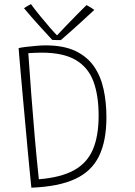

<svg xmlns="http://www.w3.org/2000/svg" viewBox="-20 -878 639 912"><path d="M129 13.5Q126 -13 121.5 -60.8Q117 -108.5 111.2 -168.8Q105.5 -229 99.8 -294Q94 -359 88.2 -420.8Q82.5 -482.5 78.2 -533Q74 -583.5 71.2 -614.8Q68.5 -646 68.5 -649.5Q77.5 -652 101 -655Q124.5 -658 151.2 -660.2Q178 -662.5 196.5 -662.5Q282 -662.5 338.2 -635.8Q394.5 -609 426.8 -562Q459 -515 472.2 -453.2Q485.5 -391.5 485.5 -321Q485.5 -208.5 450.2 -136.2Q415 -64 336.8 -27.8Q258.5 8.5 129 13.5ZM164.5 -26.5Q269 -35 331.2 -69.2Q393.5 -103.5 421 -167.5Q448.5 -231.5 448.5 -329Q448.5 -424.5 423.8 -491.2Q399 -558 339.8 -593Q280.5 -628 177 -628Q162.5 -628 146.8 -627.2Q131 -626.5 114.5 -625.5Q121 -529.5 128.8 -426.8Q136.5 -324 145.5 -222Q154.5 -120 164.5 -26.5ZM391 -854Q400 -849 410.8 -842.5Q421.5 -836 428 -831Q358.5 -766.5 320.2 -732.5Q282 -698.5 269 -687.5Q259.5 -687.5 248 -687.8Q236.5 -688 228 -688.5Q196 -723 162.8 -759.8Q129.5 -796.5 94 -839Q102 -844.5 110 -849.2Q118 -854 127 -858.5Q145.5 -833 171 -801.8Q196.5 -770.5 219 -744.8Q241.5 -719 251 -710Q266 -726.5 291.5 -753Q317 -779.5 344 -807Q371 -834.5 391 -854Z"/></svg>

Font: Grandstander Thin
Style: Regular
Weight: 100
Designer: Tyler Finck
Foundry: Etcetera Type Co
Version: Version 1.200; ttfautohint (v1.8.3)